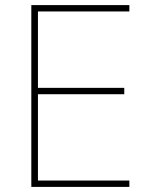

<svg xmlns="http://www.w3.org/2000/svg" viewBox="-20 -827 590 754"><path d="M488 -93V-118H129V-457H468V-482H129V-782H488V-807H103V-93Z"/></svg>

Font: Noto Sans Kannada UI Thin
Style: Regular
Weight: 100
Designer: Jelle Bosma - Monotype Design Team
Foundry: Monotype Imaging Inc.
Version: Version 2.005